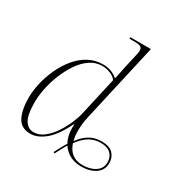

<svg xmlns="http://www.w3.org/2000/svg" viewBox="-179 -914 1078 1106"><g transform="rotate(30 360.5 -361.0)"><path d="M501 27Q417 27 372 -38Q352 -5 331 38L322 34Q334 11 345 -9.5Q356 -30 367 -47Q345 -86 345 -138Q345 -143 345 -149.5Q345 -156 346 -162H342Q298 -71 249 -30.5Q200 10 153 10Q90 10 65.5 -38.5Q41 -87 41 -165Q41 -212 53 -264Q65 -316 88 -366Q111 -416 144.5 -457Q178 -498 221.5 -522Q265 -546 318 -546Q348 -546 373 -536.5Q398 -527 416 -510Q421 -531 425 -550.5Q429 -570 433 -591L457 -697Q458 -703 459 -709Q460 -715 460 -719Q460 -739 446 -744.5Q432 -750 411 -750H373L375 -760H511L393 -238Q382 -188 382 -147Q381 -109 390 -78Q420 -119 454 -138.5Q488 -158 532 -158Q585 -158 608.5 -133Q632 -108 632 -71Q632 -23 594 2Q556 27 501 27ZM164 -7Q200 -7 231.5 -31.5Q263 -56 288 -93Q313 -130 330 -169.5Q347 -209 354 -239L412 -496Q398 -515 372 -525.5Q346 -536 318 -536Q274 -536 237 -510.5Q200 -485 172 -443Q144 -401 124 -351.5Q104 -302 94 -252.5Q84 -203 84 -163Q84 -75 106 -41Q128 -7 164 -7ZM502 16Q553 16 587 -6.5Q621 -29 621 -70Q621 -105 598.5 -126.5Q576 -148 532 -148Q490 -148 456.5 -127.5Q423 -107 393 -66Q420 16 502 16Z"/></g></svg>

Font: Noto Serif Display ExtraLight
Style: Italic
Weight: 200
Italic angle: -12°
Designer: Monotype Design Team
Foundry: Monotype Imaging Inc.
Version: Version 2.009